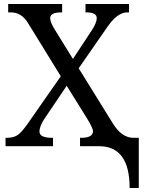

<svg xmlns="http://www.w3.org/2000/svg" viewBox="-20 -734 748 964"><path d="M409.2 -671.9V-713.9H627.9V-671.9H619.1Q569.8 -671.9 520 -600.1L375 -391.1L546.9 -113.8Q590.3 -43.9 647 -42H676.8V210H630.9Q630.9 0 477.1 0H381.8V-42H387.2Q446.8 -42 446.8 -75.2Q446.8 -91.3 414.1 -144L314.9 -303.2L204.1 -139.2Q178.2 -101.1 178.2 -73.2Q178.2 -42 243.2 -42H246.1V0H7.8V-42H14.2Q46.4 -42 66.9 -54.9Q87.4 -67.9 118.2 -111.8L285.2 -351.1L120.1 -619.1Q87.9 -671.9 34.2 -671.9H21V-713.9H292V-671.9H289.1Q231.9 -671.9 231.9 -643.1Q231.9 -622.1 255.9 -584L346.2 -438L440.9 -582Q465.8 -620.1 465.8 -643.1Q465.8 -671.9 412.1 -671.9Z"/></svg>

Font: Droid-TTFautohint Serif
Style: Regular
Weight: 400
Foundry: Ascender Corporation
Version: Version 1.00; ttfautohint (v1.00rc1.4-1a1c-dirty) -l 8 -r 50